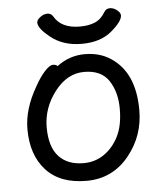

<svg xmlns="http://www.w3.org/2000/svg" viewBox="-51 -715 664 784"><g transform="rotate(-5 281.0 -323.0)"><path d="M471 -637Q471 -613 425 -574Q379 -535 301.5 -535Q224 -535 172 -578Q128 -614 128 -637Q128 -648 142.5 -659Q157 -670 172 -670Q187 -670 195 -657Q224 -606 300 -606Q337 -606 362.5 -617Q388 -628 405 -657Q413 -670 428 -670Q443 -670 457 -659Q471 -648 471 -637ZM195 -453Q247 -492 309 -492Q371 -492 416 -462Q512 -399 512 -245Q512 -141 449 -62Q381 24 272.5 24Q164 24 107 -38.5Q50 -101 50 -207Q50 -289 101 -377Q121 -414 142 -437Q163 -460 176.5 -460Q190 -460 195 -453ZM267 -49Q314 -49 351 -74.5Q388 -100 410.5 -144.5Q433 -189 433 -257.5Q433 -326 402 -373Q371 -420 301 -420Q231 -420 180 -353.5Q129 -287 129 -207.5Q129 -128 165 -88.5Q201 -49 267 -49Z"/></g></svg>

Font: ToneOZ-Pinyin-WenKai-Medium
Style: Medium
Weight: 700
Designer: Fontworks Inc.
Foundry: ToneOZ
Version: Version 0.240331